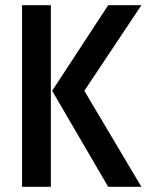

<svg xmlns="http://www.w3.org/2000/svg" viewBox="-20 -720 566 740"><path d="M65 -700H176V0H65ZM181 -370 397 -700H525L305 -370L525 0H397Z"/></svg>

Font: Cabin Condensed SemiBold
Style: Regular
Weight: 600
Width: 3
Designer: Pablo Impallari
Foundry: Pablo Impallari. http://www.impallari.com Igino Marini. http://www.ikern.com
Version: Version 2.200